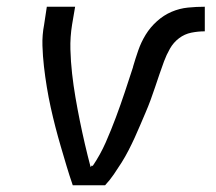

<svg xmlns="http://www.w3.org/2000/svg" viewBox="-20 -550 640 570"><path d="M196 0Q186 -29 177.5 -57.5Q169 -86 160.5 -115Q152 -144 144.5 -173Q137 -202 130.5 -231.5Q124 -261 119 -291.5Q114 -322 110.5 -352.5Q107 -383 106 -414.5Q105 -446 111 -477L119 -530H203L194 -477Q188 -440 189 -403.5Q190 -367 194 -331.5Q198 -296 204 -261Q210 -226 217 -191.5Q224 -157 232 -122.5Q240 -88 249 -54L253 -59L255 -57Q278 -91 294 -127.5Q310 -164 324 -201.5Q338 -239 350.5 -276.5Q363 -314 375 -351V-352Q382 -376 390.5 -400.5Q399 -425 412.5 -447Q426 -469 446 -487Q466 -505 489.5 -515Q513 -525 538 -527.5Q563 -530 588 -530V-457Q568 -457 548 -453Q528 -449 511.5 -436.5Q495 -424 484.5 -405.5Q474 -387 467 -368Q460 -349 453.5 -330Q447 -311 440.5 -291.5Q434 -272 427 -253Q420 -234 412 -215.5Q404 -197 396 -178Q388 -159 379.5 -140.5Q371 -122 361.5 -103.5Q352 -85 341 -67.5Q330 -50 318 -32.5Q306 -15 292 0Z"/></svg>

Font: Iosevka Curly Extended Oblique
Style: Regular
Weight: 400
Width: 7
Italic angle: -9°
Monospace: yes
Designer: Belleve Invis
Foundry: Belleve Invis
Version: Version 11.1.0; ttfautohint (v1.8.3)